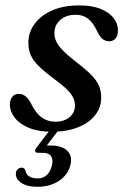

<svg xmlns="http://www.w3.org/2000/svg" viewBox="-20 -489 476 728"><path d="M176.9 -5.8H209.8L151.1 71.2L132.1 65Q140.6 63.8 149.6 63.2Q158.6 62.6 170.5 62.6Q215.1 62.6 235.5 83Q255.9 103.5 246.6 137.8Q237.1 174.5 203.4 196.9Q169.7 219.2 121.6 219.2Q81.2 219.2 59 203.2Q36.7 187.1 40.7 163.8Q42.6 156.1 48.5 151.5Q54.4 146.9 60.7 146.6Q66.8 146.2 70.6 149Q74.4 151.8 76 156.1Q78.6 173.1 91.6 180.3Q104.5 187.5 122 187.5Q164.5 187.5 176.9 137.9Q182.3 116.3 173.8 103.4Q165.3 90.4 142 90.4H125.1Q114 90.4 113.2 84Q112.4 77.6 119.5 69ZM189.7 -27.5Q223 -27.5 243.6 -44.7Q264.2 -61.9 264.2 -88.8Q264.2 -103.9 257.8 -118Q251.3 -132.2 234 -149.6Q216.6 -167 183 -191.6Q146.6 -218.6 125.7 -239.4Q104.9 -260.2 96.2 -280.9Q87.5 -301.6 87.5 -327.6Q87.5 -365.9 110.7 -397.9Q133.9 -429.8 177.2 -449.2Q220.5 -468.5 281.3 -468.5Q328.7 -468.5 361.2 -455.5Q393.6 -442.4 410.4 -421Q427.2 -399.5 427.2 -374.3Q427.4 -354.4 418.4 -343.4Q409.3 -332.5 393.6 -332.5Q379 -332.5 368.1 -341.8Q357.1 -351.2 346.2 -374.9Q332.6 -403.2 313.8 -418.1Q294.9 -433 267.9 -433Q230.5 -433 208.4 -413.3Q186.2 -393.6 186.2 -363.5Q186.2 -348.1 192.6 -333.2Q199 -318.2 216.3 -300Q233.5 -281.8 266.3 -255.9Q305.3 -226.3 326.5 -204.5Q347.6 -182.7 355.7 -162.9Q363.7 -143 363.7 -118.9Q363.7 -81.5 340.7 -52.3Q317.7 -23 275.5 -6.2Q233.3 10.5 175.6 10.5Q124.6 10.5 89.3 -4.3Q53.9 -19.2 35.7 -42.9Q17.5 -66.6 17.5 -92.5Q17.9 -111.1 26.6 -122.1Q35.4 -133.1 50.3 -133.1Q66.4 -133.1 78.4 -122.8Q90.4 -112.4 101.3 -89.5Q119.2 -55.6 141.2 -41.6Q163.1 -27.5 189.7 -27.5Z"/></svg>

Font: Fraunces
Style: Italic
Weight: 900
Italic angle: -16°
Version: Version 1.000;[0bf87f6ff]